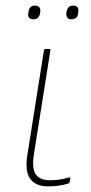

<svg xmlns="http://www.w3.org/2000/svg" viewBox="-20 -654 326 686"><path d="M152 12Q108 12 88 -15Q68 -42 78 -102L137 -474Q138 -479 143 -479H156Q161 -479 160 -474L101 -102Q93 -52 108 -31Q123 -10 157 -10Q174 -10 190 -12Q206 -14 227 -20Q232 -21 231 -15L229 -4Q228 1 223 2Q206 7 188.5 9.5Q171 12 152 12ZM235 -585Q225 -585 220.5 -591Q216 -597 217 -606L218 -613Q220 -624 226 -629Q232 -634 242 -634Q252 -634 256.5 -628.5Q261 -623 260 -613L259 -606Q258 -595 251.5 -590Q245 -585 235 -585ZM99 -585Q89 -585 84 -591Q79 -597 81 -606L82 -613Q84 -624 89.5 -629Q95 -634 105 -634Q115 -634 120 -628.5Q125 -623 124 -613L123 -606Q121 -595 115 -590Q109 -585 99 -585Z"/></svg>

Font: Sofia Sans Thin
Style: Italic
Weight: 250
Italic angle: -9°
Version: Version 4.100-B